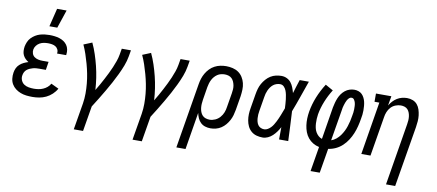

<svg xmlns="http://www.w3.org/2000/svg" viewBox="-81 -1075 3662 1609"><g transform="rotate(10 1750.0 -270.0)"><path d="M215 8Q188 8 162.5 5Q137 2 113.5 -7Q90 -16 70.5 -31Q51 -46 38.5 -67Q26 -88 23 -113.5Q20 -139 24 -165Q27 -185 35.5 -203.5Q44 -222 59.5 -236Q75 -250 93.5 -259Q112 -268 132 -274Q117 -283 104.5 -295.5Q92 -308 84.5 -324Q77 -340 76 -359Q75 -378 78 -397Q82 -417 90.5 -437Q99 -457 114 -472.5Q129 -488 147.5 -499.5Q166 -511 186 -517Q206 -523 226.5 -525.5Q247 -528 267 -528Q289 -528 310 -525.5Q331 -523 351 -517Q371 -511 388.5 -499.5Q406 -488 417.5 -471.5Q429 -455 433 -434.5Q437 -414 434 -392L433 -386H356V-389Q359 -406 351.5 -421Q344 -436 331 -444Q318 -452 301 -455Q284 -458 267 -458Q250 -458 232 -455Q214 -452 197.5 -443Q181 -434 169 -418.5Q157 -403 154 -385Q151 -367 157 -350Q163 -333 177 -323Q191 -313 208.5 -309Q226 -305 244 -305H298L287 -235H233Q220 -235 206 -234Q192 -233 178.5 -229.5Q165 -226 151.5 -220Q138 -214 127 -205Q116 -196 109.5 -183Q103 -170 101 -156Q97 -134 105.5 -113.5Q114 -93 131 -81.5Q148 -70 170 -66Q192 -62 215 -62Q234 -62 253.5 -65Q273 -68 292 -76Q311 -84 327 -97.5Q343 -111 353 -129L418 -98Q404 -72 380.5 -50Q357 -28 329.5 -15Q302 -2 272.5 3Q243 8 215 8ZM253 -600 291 -755H372L320 -600Z M604 215 642 -11Q649 -55 649 -97.5Q649 -140 645 -182Q641 -224 633 -264.5Q625 -305 614 -345Q603 -385 590 -423.5Q577 -462 560 -499L631 -528Q652 -483 667.5 -436Q683 -389 695 -340.5Q707 -292 714.5 -242Q722 -192 725 -141Q741 -167 756 -193.5Q771 -220 785 -247Q799 -274 812.5 -301Q826 -328 837.5 -355.5Q849 -383 859 -411Q869 -439 874 -468L883 -520H961L952 -468Q945 -427 929.5 -386.5Q914 -346 895 -306.5Q876 -267 855 -228Q834 -189 811.5 -151Q789 -113 766 -75Q743 -37 719 0L683 215Z M1104 215 1142 -11Q1149 -55 1149 -97.5Q1149 -140 1145 -182Q1141 -224 1133 -264.5Q1125 -305 1114 -345Q1103 -385 1090 -423.5Q1077 -462 1060 -499L1131 -528Q1152 -483 1167.5 -436Q1183 -389 1195 -340.5Q1207 -292 1214.5 -242Q1222 -192 1225 -141Q1241 -167 1256 -193.5Q1271 -220 1285 -247Q1299 -274 1312.5 -301Q1326 -328 1337.5 -355.5Q1349 -383 1359 -411Q1369 -439 1374 -468L1383 -520H1461L1452 -468Q1445 -427 1429.5 -386.5Q1414 -346 1395 -306.5Q1376 -267 1355 -228Q1334 -189 1311.5 -151Q1289 -113 1266 -75Q1243 -37 1219 0L1183 215Z M1477 215 1569 -339Q1573 -364 1580.5 -387.5Q1588 -411 1601 -433.5Q1614 -456 1632.5 -475Q1651 -494 1674 -506Q1697 -518 1722 -523Q1747 -528 1771 -528Q1799 -528 1826.5 -521.5Q1854 -515 1875.5 -500Q1897 -485 1911.5 -462Q1926 -439 1932.5 -412.5Q1939 -386 1938 -357.5Q1937 -329 1933 -301L1913 -181Q1909 -158 1902.5 -135Q1896 -112 1884.5 -90.5Q1873 -69 1857 -50Q1841 -31 1820.5 -17.5Q1800 -4 1776.5 2Q1753 8 1730 8Q1706 8 1684 1Q1662 -6 1646 -21.5Q1630 -37 1621 -57.5Q1612 -78 1607 -101L1555 215ZM1711 -62Q1734 -62 1757.5 -72.5Q1781 -83 1798 -102.5Q1815 -122 1824 -145Q1833 -168 1836 -192L1856 -312Q1859 -329 1860 -346.5Q1861 -364 1858 -380Q1855 -396 1848.5 -411Q1842 -426 1831 -437Q1820 -448 1804 -453Q1788 -458 1771 -458Q1755 -458 1738.5 -454Q1722 -450 1708 -440.5Q1694 -431 1683 -418Q1672 -405 1664.5 -390Q1657 -375 1652.5 -359.5Q1648 -344 1645 -328L1627 -217Q1624 -199 1623 -181Q1622 -163 1624 -146Q1626 -129 1632 -113Q1638 -97 1649 -85Q1660 -73 1676.5 -67.5Q1693 -62 1711 -62Z M2174 8Q2147 8 2121.5 1Q2096 -6 2076.5 -23Q2057 -40 2046 -63Q2035 -86 2030.5 -112Q2026 -138 2027 -165Q2028 -192 2033 -219L2053 -339Q2057 -363 2063.5 -386Q2070 -409 2082 -430.5Q2094 -452 2111 -471.5Q2128 -491 2149 -504Q2170 -517 2194 -522.5Q2218 -528 2241 -528Q2266 -528 2287.5 -517.5Q2309 -507 2323 -489Q2337 -471 2345.5 -449Q2354 -427 2360 -404L2361 -405Q2370 -434 2378.5 -462.5Q2387 -491 2397 -520H2475Q2451 -453 2428 -386Q2405 -319 2379 -252Q2383 -189 2385.5 -126Q2388 -63 2391 0H2313Q2313 -26 2313.5 -52.5Q2314 -79 2314 -105Q2303 -84 2289 -64.5Q2275 -45 2257.5 -28.5Q2240 -12 2218 -2Q2196 8 2174 8ZM2175 -62Q2190 -62 2204.5 -70.5Q2219 -79 2230.5 -91Q2242 -103 2250.5 -117Q2259 -131 2266.5 -145.5Q2274 -160 2280.5 -175Q2287 -190 2293 -205Q2299 -220 2304.5 -235Q2310 -250 2316 -265Q2315 -284 2314 -303Q2313 -322 2310.5 -341Q2308 -360 2304.5 -378.5Q2301 -397 2294 -414.5Q2287 -432 2274 -445Q2261 -458 2241 -458Q2227 -458 2211.5 -453Q2196 -448 2183.5 -438Q2171 -428 2161.5 -414.5Q2152 -401 2145.5 -386.5Q2139 -372 2135 -357.5Q2131 -343 2129 -328L2109 -208Q2106 -192 2105 -176Q2104 -160 2105 -144.5Q2106 -129 2110 -114Q2114 -99 2122.5 -87Q2131 -75 2145 -68.5Q2159 -62 2175 -62Z M2619 215 2654 4Q2625 -2 2601 -16.5Q2577 -31 2559.5 -52.5Q2542 -74 2532 -100.5Q2522 -127 2518 -156Q2514 -185 2515 -214.5Q2516 -244 2521 -274Q2532 -338 2557 -400Q2582 -462 2619 -520L2685 -483Q2653 -432 2630.5 -376.5Q2608 -321 2598 -264Q2595 -245 2594 -225Q2593 -205 2594 -186Q2595 -167 2599 -148.5Q2603 -130 2612 -114Q2621 -98 2634.5 -85.5Q2648 -73 2666 -67L2711 -343Q2715 -363 2720.5 -383.5Q2726 -404 2734 -423.5Q2742 -443 2754.5 -461Q2767 -479 2784.5 -493Q2802 -507 2822.5 -513.5Q2843 -520 2863 -520Q2881 -520 2898.5 -514Q2916 -508 2928 -496Q2940 -484 2948 -468Q2956 -452 2960 -435Q2964 -418 2965.5 -399.5Q2967 -381 2967 -362.5Q2967 -344 2965 -325.5Q2963 -307 2959 -288Q2954 -257 2946 -225Q2938 -193 2925.5 -162.5Q2913 -132 2894.5 -103Q2876 -74 2851 -50.5Q2826 -27 2795 -12.5Q2764 2 2732 6L2697 215ZM2744 -69Q2766 -76 2785.5 -92Q2805 -108 2819 -127.5Q2833 -147 2843.5 -168Q2854 -189 2861 -211Q2868 -233 2873.5 -255.5Q2879 -278 2882 -300Q2885 -315 2887 -329.5Q2889 -344 2889 -358Q2889 -372 2888.5 -386Q2888 -400 2884.5 -413.5Q2881 -427 2873 -438.5Q2865 -450 2851 -450Q2839 -450 2830 -441Q2821 -432 2815 -421.5Q2809 -411 2805 -399.5Q2801 -388 2797.5 -377Q2794 -366 2791.5 -354.5Q2789 -343 2788 -332Z M3261 215 3348 -312Q3351 -329 3352 -346Q3353 -363 3351 -379Q3349 -395 3343.5 -410Q3338 -425 3327.5 -436.5Q3317 -448 3301.5 -453Q3286 -458 3269 -458Q3247 -458 3224 -449Q3201 -440 3184.5 -422Q3168 -404 3159 -381.5Q3150 -359 3147 -337L3091 0H3013L3087 -450H3046V-520H3177L3163 -439Q3175 -459 3190.5 -476Q3206 -493 3225.5 -505Q3245 -517 3267 -522.5Q3289 -528 3310 -528Q3336 -528 3359 -519Q3382 -510 3397 -492Q3412 -474 3419.5 -450.5Q3427 -427 3430 -402.5Q3433 -378 3431 -352Q3429 -326 3425 -301L3339 215Z"/></g></svg>

Font: Iosevka Curly Slab
Style: Italic
Weight: 400
Italic angle: -9°
Monospace: yes
Designer: Belleve Invis
Foundry: Belleve Invis
Version: Version 22.1.2; ttfautohint (v1.8.4)